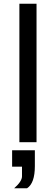

<svg xmlns="http://www.w3.org/2000/svg" viewBox="-20 -760 300 1030"><path d="M176 3V-740H84V3ZM45 134H98V186Q98 213 56 250H125Q167 223 167 131V46H45Z"/></svg>

Font: Sawarabi Gothic
Style: Regular
Weight: 400
Designer: mshio (mshio@users.sourceforge.jp)
Version: Version 20141215